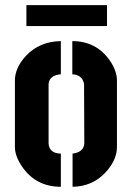

<svg xmlns="http://www.w3.org/2000/svg" viewBox="-20 -714 505 735"><path d="M81.1 -614.3V-694.3H389.6V-614.3ZM37.1 -151.4V-406.2Q37.1 -454.1 79.1 -500Q131.8 -555.7 212.9 -556.6V-429.7Q168.9 -425.8 166 -392.6V-165Q168 -127 212.9 -126V1Q117.2 1 64.5 -76.2Q37.1 -116.2 37.1 -151.4ZM257.8 1V-126Q298.8 -130.9 302.7 -163.1L301.8 -392.6Q294.9 -427.7 256.8 -429.7V-556.6Q348.6 -556.6 400.4 -482.4Q427.7 -442.4 427.7 -406.2V-151.4Q427.7 -102.5 385.7 -55.7Q335 0 257.8 1Z"/></svg>

Font: Post No Bills Colombo
Style: ExtraBold
Weight: 900
Designer: Kosala Senevirathne, Siva Puranthara, Lasantha Premarathna, Tharique Azeez
Foundry: Mooniak
Version: Version 1.220 ; ttfautohint (v1.5)